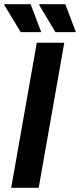

<svg xmlns="http://www.w3.org/2000/svg" viewBox="-23 -888 379 908"><path d="M30 0 151 -686H281L160 0ZM75 -736 -3 -865 -1 -868H122L172 -736ZM239 -736 162 -865 164 -868H286L336 -736Z"/></svg>

Font: Archivo SemiBold SemiBold
Style: Italic
Weight: 600
Italic angle: -10°
Version: Version 2.001